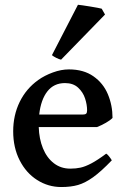

<svg xmlns="http://www.w3.org/2000/svg" viewBox="-20 -754 517 789"><path d="M139.2 -231.9Q140.6 -183.6 156.5 -144.5Q172.4 -105.5 201.2 -83.3Q230 -61 269 -61Q292 -61 311 -65.2Q330.1 -69.3 355.2 -82.5Q380.4 -95.7 416.5 -122.6Q421.9 -119.6 428.7 -110.8Q435.5 -102.1 439.5 -95.2Q395 -48.8 362.5 -25.6Q330.1 -2.4 300.8 6.1Q271.5 14.6 231.9 14.6Q178.2 14.6 132.8 -14.2Q87.4 -43 60.8 -95.2Q34.2 -147.5 34.2 -214.4Q34.2 -280.3 60.8 -335Q87.4 -389.6 137.2 -425.3Q163.1 -443.8 197.3 -456.3Q231.4 -468.8 263.2 -468.8Q323.7 -468.8 364 -440.4Q404.3 -412.1 423.3 -366.7Q442.4 -321.3 442.4 -269.5Q434.1 -260.3 415.3 -249.5Q396.5 -238.8 378.9 -231.9ZM319.3 -283.2Q330.1 -283.2 334 -286.9Q337.9 -290.5 337.9 -300.8Q337.9 -323.7 329.6 -349.4Q321.3 -375 301 -393.8Q280.8 -412.6 247.1 -412.6Q201.2 -412.6 174.6 -378.4Q147.9 -344.2 141.1 -283.2ZM193.4 -527.3 300.3 -734.4Q312.5 -733.4 350.1 -727.3Q387.7 -721.2 397.9 -718.3L411.6 -694.3L231 -508.8Q223.1 -510.3 211.4 -516.1Q199.7 -522 193.4 -527.3Z"/></svg>

Font: David Libre Medium
Style: Regular
Weight: 500
Version: Version 1.000